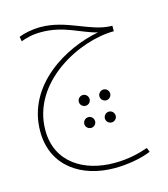

<svg xmlns="http://www.w3.org/2000/svg" viewBox="-110 -552 796 910"><g transform="rotate(-15 288.0 -97.5)"><path d="M341 271C404 271 472 259 520 239L512 218C469 233 416 247 345 247C200 247 69 173 69 13C69 -223 335 -357 504 -357V-384H496C395 -387 300 -466 173 -466C133 -466 94 -458 66 -447L70 -424C97 -433 124 -442 170 -442C282 -442 351 -390 430 -371C267 -341 44 -216 44 12C44 183 179 271 341 271ZM284 -50C298 -50 310 -62 310 -76C310 -91 298 -103 284 -103C269 -103 257 -91 257 -76C257 -62 269 -50 284 -50ZM385 -50C399 -50 411 -62 411 -76C411 -91 399 -103 385 -103C370 -103 358 -91 358 -76C358 -62 370 -50 385 -50ZM282 58C296 58 308 46 308 32C308 17 296 5 282 5C267 5 255 17 255 32C255 46 267 58 282 58ZM383 58C397 58 409 46 409 32C409 17 397 5 383 5C368 5 356 17 356 32C356 46 368 58 383 58Z"/></g></svg>

Font: Noto Sans Arabic UI SmCn Th
Style: Regular
Weight: 100
Width: 4
Designer: Monotype Design Team, Nadine Chahine and Nizar Qandah
Foundry: Monotype Imaging Inc.
Version: Version 2.010